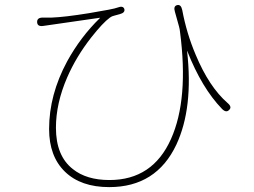

<svg xmlns="http://www.w3.org/2000/svg" viewBox="-20 -729 1040 786"><path d="M427 37Q311 37 246 -26Q181 -89 181 -201Q181 -341 255 -478Q310 -578 388 -654Q392 -657 387 -656L158 -623Q133 -619 132 -638Q131 -657 155 -657H168Q180 -657 192 -657Q245 -659 344 -675Q447 -692 461 -698Q484 -707 489 -692Q493 -677 470 -671L448 -665Q438 -663 430 -657Q401 -636 353 -575Q292 -497 255 -412Q209 -306 209 -206Q209 -91 278 -37Q334 8 428 8Q605 8 680 -160Q753 -323 717 -598Q716 -609 713 -620L696 -681Q689 -704 705 -708Q721 -712 726 -688Q744 -592 781 -505Q836 -373 912 -307Q931 -291 918 -279Q906 -266 889 -283Q806 -369 747 -519Q745 -524 746 -519Q772 -287 702 -137Q620 37 427 37Z"/></svg>

Font: Resource Han Rounded JP ExtraLight
Style: Regular
Weight: 250
Designer: Cyano Hao (round all glyphs); Ryoko NISHIZUKA 西塚涼子 (kana, bopomofo & ideographs); Paul D. Hunt (Latin, Greek & Cyrillic)
Foundry: Cyano Hao
Version: 0.990